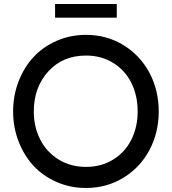

<svg xmlns="http://www.w3.org/2000/svg" viewBox="-20 -935 863 965"><path d="M256.8 -915H566.9V-846.2H256.8ZM412.1 9.8Q333 9.8 264.2 -20.5Q195.3 -50.8 147.7 -102.5Q100.1 -154.3 73 -225.1Q45.9 -295.9 45.9 -375Q45.9 -454.1 73 -524.9Q100.1 -595.7 147.7 -647.5Q195.3 -699.2 264.2 -729.5Q333 -759.8 412.1 -759.8Q516.6 -759.8 600.8 -708Q685.1 -656.2 731.4 -568.6Q777.8 -481 777.8 -375Q777.8 -269 731.4 -181.4Q685.1 -93.8 600.8 -42Q516.6 9.8 412.1 9.8ZM671.9 -375Q671.9 -454.1 640.6 -517.6Q609.4 -581.1 549.6 -618.4Q489.7 -655.8 412.1 -655.8Q294.9 -655.8 222.4 -575.7Q149.9 -495.6 149.9 -375Q149.9 -297.4 181.9 -234.1Q213.9 -170.9 274.2 -133.5Q334.5 -96.2 412.1 -96.2Q489.7 -96.2 549.6 -133.5Q609.4 -170.9 640.6 -233.9Q671.9 -296.9 671.9 -375Z"/></svg>

Font: Oakes Grotesk Medium
Style: Regular
Weight: 500
Designer: Samuel Oakes
Foundry: Samuel Oakes
Version: Version 1.000;PS 001.000;hotconv 1.0.88;makeotf.lib2.5.64775